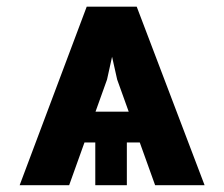

<svg xmlns="http://www.w3.org/2000/svg" viewBox="-20 -547 662 567"><path d="M184.2 0H38L236.1 -527.4H343.6L296.1 -312.1ZM326 -312.1 277.8 -527.4H383.7L584.2 0H438.1ZM491.3 -126.3H133.1V-217.3H491.3ZM354.6 0H261.4V-171.7H354.6Z"/></svg>

Font: Pretendard JP Variable
Style: Regular
Weight: 400
Designer: Base glyphs from Inter by Rasmus Andersson; Hangul glyphs from Noto Sans CJK(Source Han Sans) by Jang Soo-young and Kang
Foundry: Kil Hyung-jin
Version: Version 1.307;Glyphs 3.2 (3192)